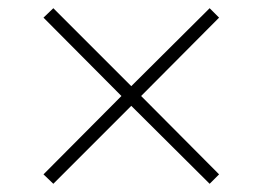

<svg xmlns="http://www.w3.org/2000/svg" viewBox="-20 -587 640 468"><path d="M110 -139 300 -329 491 -139 514 -162 324 -353 514 -544 491 -567 300 -377 110 -567 86 -544 276 -353 86 -162Z"/></svg>

Font: Noto Sans Mono ExtraLight
Style: Regular
Weight: 200
Designer: Monotype Design Team
Foundry: Monotype Imaging Inc.
Version: Version 2.014